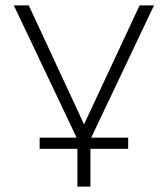

<svg xmlns="http://www.w3.org/2000/svg" viewBox="-20 -507 618 707"><path d="M265 180V41H126V0H273L267 10L31 -487H86L297 -33H282L494 -487H547L311 10L305 0H452V41H313V180Z"/></svg>

Font: Nunito Sans 10pt SemiExpanded ExtraLight
Style: Regular
Weight: 250
Width: 6
Designer: Vernon Adams
Foundry: Vernon Adams
Version: Version 3.101;gftools[0.9.27]